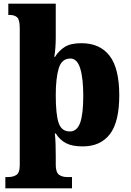

<svg xmlns="http://www.w3.org/2000/svg" viewBox="-20 -780 708 1040"><path d="M9 240V179H24Q52 179 69.5 167Q87 155 87 115V-627Q87 -674 72.5 -686.5Q58 -699 33 -699H25V-760H282V-576Q282 -552 280 -522.5Q278 -493 274 -472H278Q299 -506 331 -526Q363 -546 421 -546Q521 -546 573.5 -478Q626 -410 626 -264Q626 -119 575 -53Q524 13 428 13Q371 13 337.5 -4.5Q304 -22 282 -57H277Q280 -32 281 1Q282 34 282 66V111Q282 153 299 166Q316 179 344 179H370V240ZM358 -68Q397 -68 414 -114.5Q431 -161 431 -261Q431 -356 414.5 -409.5Q398 -463 361 -463Q314 -463 298 -409.5Q282 -356 282 -264Q282 -161 297.5 -114.5Q313 -68 358 -68Z"/></svg>

Font: Noto Serif Telugu Black
Style: Regular
Weight: 900
Designer: Jelle Bosma - Monotype Design Team
Foundry: Monotype Imaging Inc.
Version: Version 2.005; ttfautohint (v1.8.4.7-5d5b)